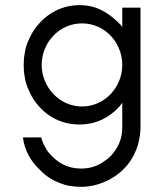

<svg xmlns="http://www.w3.org/2000/svg" viewBox="-20 -470 581 740"><path d="M138.7 59.6H68.4C74.2 107.4 96.7 149.4 131.8 182.6C151.4 204.1 178.7 223.6 206.1 233.4C233.4 246.1 263.7 250 293 250C381.8 250 471.7 194.3 503.9 109.4C514.6 85.9 521.5 48.8 521.5 22.5V-440.4H451.2V-366.2C450.2 -367.2 449.2 -368.2 448.2 -369.1L446.3 -373C445.3 -374 444.3 -375 443.4 -376C397.5 -421.9 352.5 -450.2 286.1 -450.2C209 -450.2 143.6 -408.2 104.5 -343.8C89.8 -316.4 79.1 -294.9 75.2 -263.7C72.3 -249 71.3 -234.4 71.3 -219.7C71.3 -204.1 72.3 -189.5 75.2 -174.8C79.1 -145.5 90.8 -120.1 104.5 -94.7C145.5 -28.3 209 9.8 286.1 9.8C347.7 9.8 399.4 -14.6 440.4 -59.6C441.4 -60.5 442.4 -62.5 443.4 -63.5C444.3 -64.5 445.3 -66.4 446.3 -67.4C447.3 -68.4 450.2 -72.3 451.2 -74.2V22.5C451.2 66.4 434.6 101.6 405.3 132.8C371.1 163.1 338.9 179.7 293 179.7C239.3 179.7 200.2 157.2 167 117.2C162.1 111.3 158.2 105.5 155.3 98.6C147.5 86.9 142.6 73.2 138.7 59.6ZM451.2 -219.7C451.2 -132.8 382.8 -59.6 295.9 -59.6C209 -59.6 140.6 -134.8 140.6 -219.7C140.6 -306.6 209 -379.9 295.9 -379.9C384.8 -379.9 451.2 -305.7 451.2 -219.7Z"/></svg>

Font: My Font
Style: Regular
Weight: 400
Designer: Alfredo Marco Pradil
Version: Version 0.001